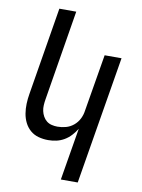

<svg xmlns="http://www.w3.org/2000/svg" viewBox="-101 -803 802 1086"><g transform="rotate(10 300.0 -260.0)"><path d="M326 215 376 -85Q363 -64 346 -45.5Q329 -27 307.5 -14.5Q286 -2 262.5 3Q239 8 216 8Q187 8 160 0.5Q133 -7 113 -24.5Q93 -42 81 -66Q69 -90 64.5 -117.5Q60 -145 61 -173.5Q62 -202 67 -231L150 -735H247L162 -217Q159 -200 158 -182.5Q157 -165 160.5 -149Q164 -133 172 -118.5Q180 -104 192.5 -94Q205 -84 221.5 -80Q238 -76 255 -76Q279 -76 303 -82.5Q327 -89 347 -105.5Q367 -122 378.5 -145Q390 -168 393 -192L448 -520H545L423 215Z"/></g></svg>

Font: Iosevka Md Ex Obl
Style: Regular
Weight: 500
Width: 7
Italic angle: -9°
Monospace: yes
Designer: Belleve Invis
Foundry: Belleve Invis
Version: Version 32.5.0; ttfautohint (v1.8.4)